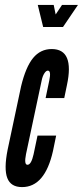

<svg xmlns="http://www.w3.org/2000/svg" viewBox="-20 -755 338 783"><path d="M70 8Q163 8 196 -139L209 -202H133L117 -126Q107.5 -83 92 -83Q77.5 -83 86 -126L150 -427Q153.5 -444.5 160.8 -455.8Q168 -467 175 -467Q189.5 -467 181 -427L166 -355H242L253 -408Q284.5 -555 191 -555Q145 -555 115 -518.5Q85 -482 66 -403L11 -144Q-4.5 -65.5 9.8 -28.8Q24 8 70 8ZM156 -645H237L298 -735H233L207 -696L199 -735H134Z"/></svg>

Font: League Gothic Condensed Italic
Style: Regular
Weight: 400
Width: 3
Designer: The League of Moveable Type
Version: Version 1.600; ttfautohint (v1.8.3)